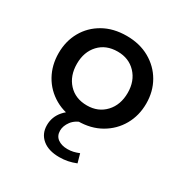

<svg xmlns="http://www.w3.org/2000/svg" viewBox="-141 -521 784 816"><g transform="rotate(30 250.5 -113.0)"><path d="M251 10Q186 10 137.5 -18Q89 -46 62.5 -93.5Q36 -141 36 -200Q36 -259 62.5 -306Q89 -353 137.5 -380.5Q186 -408 251 -408Q315 -408 363.5 -380.5Q412 -353 439 -306Q466 -259 466 -200Q466 -141 439 -93.5Q412 -46 363.5 -18Q315 10 251 10ZM251 -67Q306 -67 340.5 -104Q375 -141 375 -200Q375 -258 340.5 -294.5Q306 -331 251 -331Q194 -331 160 -294.5Q126 -258 126 -200Q126 -141 160 -104Q194 -67 251 -67ZM259 182Q206 182 176 157Q146 132 146 90Q146 49 173.5 17.5Q201 -14 252 -30L280 0Q240 13 223 36Q206 59 206 82Q206 108 224.5 121.5Q243 135 272 135Q287 135 300 132Q313 129 328 123L340 166Q320 174 300.5 178Q281 182 259 182Z"/></g></svg>

Font: Rokkitt Medium
Style: Regular
Weight: 500
Version: Version 3.103